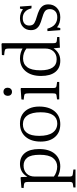

<svg xmlns="http://www.w3.org/2000/svg" viewBox="743 -1549 1022 2548"><g transform="rotate(-90 1254.0 -275.0)"><path d="M40 216V188L87 181Q102 179 108 169.5Q114 160 114 134V-399Q114 -437 108 -451Q102 -465 79 -468L32 -473L36 -502L168 -513L178 -508L181 -425H183Q214 -476 256.5 -498.5Q299 -521 351 -521Q444 -521 497 -456.5Q550 -392 550 -266Q550 -134 488 -60Q426 14 318 14Q283 14 247 4.5Q211 -5 185 -20V134Q185 158 191 168Q197 178 216 180L278 188V216ZM316 -27Q387 -27 430.5 -82Q474 -137 474 -259Q474 -375 435.5 -424Q397 -473 331 -473Q266 -473 225.5 -433.5Q185 -394 185 -325V-71Q209 -52 244.5 -39.5Q280 -27 316 -27Z M879 14Q771 14 710 -56Q649 -126 649 -246Q649 -373 713 -447Q777 -521 890 -521Q960 -521 1010 -489.5Q1060 -458 1087 -400.5Q1114 -343 1114 -266Q1114 -137 1051.5 -61.5Q989 14 879 14ZM890 -26Q961 -26 999.5 -81Q1038 -136 1038 -246Q1038 -362 996.5 -422Q955 -482 878 -482Q805 -482 765 -429Q725 -376 725 -266Q725 -147 768.5 -86.5Q812 -26 890 -26Z M1309 -627Q1285 -627 1270.5 -642.5Q1256 -658 1256 -682Q1256 -707 1270.5 -723.5Q1285 -740 1310 -740Q1335 -740 1349.5 -725Q1364 -710 1364 -685Q1364 -661 1349.5 -644Q1335 -627 1309 -627ZM1209 0V-29L1261 -36Q1278 -38 1283.5 -47.5Q1289 -57 1289 -85V-404Q1289 -440 1282.5 -452Q1276 -464 1254 -466L1205 -472L1209 -502L1350 -512L1360 -507V-81Q1360 -59 1365 -49Q1370 -39 1387 -36L1441 -28V0Z M1723 14Q1625 14 1572.5 -52Q1520 -118 1520 -241Q1520 -371 1583 -446Q1646 -521 1755 -521Q1792 -521 1826.5 -511Q1861 -501 1884 -487V-667Q1884 -701 1876.5 -711.5Q1869 -722 1841 -726L1795 -731L1798 -761L1946 -766L1955 -757V-77Q1955 -53 1961.5 -43.5Q1968 -34 1988 -32L2037 -27V2L1895 9L1887 -73H1885Q1859 -33 1818.5 -9.5Q1778 14 1723 14ZM1742 -34Q1806 -34 1845 -75Q1884 -116 1884 -185V-435Q1858 -456 1824.5 -468Q1791 -480 1752 -480Q1678 -480 1636.5 -424.5Q1595 -369 1595 -250Q1595 -34 1742 -34Z M2128 14 2115 -156 2147 -158Q2167 -87 2206 -56.5Q2245 -26 2299 -26Q2352 -26 2379.5 -54Q2407 -82 2407 -126Q2407 -170 2377 -191Q2347 -212 2277 -231Q2236 -242 2202 -258.5Q2168 -275 2148 -303Q2128 -331 2128 -377Q2128 -439 2170 -480Q2212 -521 2287 -521Q2324 -521 2354 -509.5Q2384 -498 2405 -481L2414 -521H2441L2452 -367L2417 -369Q2404 -425 2370.5 -454.5Q2337 -484 2287 -484Q2241 -484 2215 -461.5Q2189 -439 2189 -398Q2189 -350 2222 -330.5Q2255 -311 2311 -296Q2356 -283 2392 -265.5Q2428 -248 2449 -219Q2470 -190 2470 -144Q2470 -76 2423.5 -31Q2377 14 2299 14Q2260 14 2226 3.5Q2192 -7 2165 -29L2156 14Z"/></g></svg>

Font: Literata 36pt Light
Style: Regular
Weight: 300
Designer: Latin by Veronika Burian and Jose Scaglione. Greek by Irene Vlachou. Cyrillic by Vera Evstafieva.
Foundry: TypeTogether
Version: Version 3.002